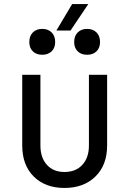

<svg xmlns="http://www.w3.org/2000/svg" viewBox="-20 -920 640 950"><path d="M299 10Q204 10 147 -46.5Q90 -103 90 -200V-550H180V-200Q180 -140 212 -104.5Q244 -69 299 -69Q355 -69 387.5 -104.5Q420 -140 420 -200V-550H510V-200Q510 -103 452 -46.5Q394 10 299 10ZM259 -769 337 -900H417L329 -769ZM411 -649Q382 -649 364.5 -666Q347 -683 347 -712Q347 -742 364.5 -759.5Q382 -777 411 -777Q440 -777 457.5 -759.5Q475 -742 475 -712Q475 -683 457.5 -666Q440 -649 411 -649ZM189 -649Q160 -649 142.5 -666Q125 -683 125 -712Q125 -742 142.5 -759.5Q160 -777 189 -777Q218 -777 235.5 -759.5Q253 -742 253 -712Q253 -683 235.5 -666Q218 -649 189 -649Z"/></svg>

Font: JetBrainsMonoNL NFM
Style: Regular
Weight: 400
Monospace: yes
Designer: Philipp Nurullin, Konstantin Bulenkov
Foundry: JetBrains
Version: Version 2.304; ttfautohint (v1.8.4.7-5d5b);Nerd Fonts 3.3.0